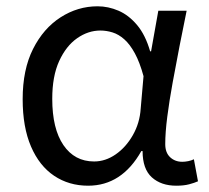

<svg xmlns="http://www.w3.org/2000/svg" viewBox="-20 -577 665 610"><path d="M260 13Q199 13 152 -18.5Q105 -50 78.5 -111.5Q52 -173 52 -262Q52 -356 85 -421.5Q118 -487 172.5 -522Q227 -557 290 -557Q324 -557 356.5 -543Q389 -529 415.5 -497.5Q442 -466 457 -414H460L483 -543H573Q562 -490 550.5 -431Q539 -372 528.5 -314.5Q518 -257 511.5 -206.5Q505 -156 505 -119Q505 -92 520.5 -77.5Q536 -63 559 -63Q568 -63 578 -65Q588 -67 596 -71L609 -1Q598 4 581 8.5Q564 13 540 13Q492 13 462.5 -13.5Q433 -40 433 -97H429Q367 13 260 13ZM279 -64Q315 -64 347.5 -86.5Q380 -109 402 -147.5Q424 -186 427 -232L436 -335Q424 -379 408.5 -407.5Q393 -436 375 -452Q357 -468 337.5 -474Q318 -480 299 -480Q260 -480 225 -455.5Q190 -431 168 -383Q146 -335 146 -263Q146 -168 181.5 -116Q217 -64 279 -64Z"/></svg>

Font: lmalayalam85
Style: Book
Weight: 400
Designer: Jelle Bosma - Monotype Design Team
Foundry: Monotype Imaging Inc.
Version: Version 2.003